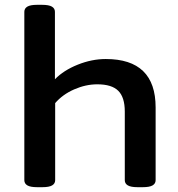

<svg xmlns="http://www.w3.org/2000/svg" viewBox="-20 -775 737 797"><path d="M134 2Q106 2 93.5 -5.5Q81 -13 81 -27V-726Q81 -740 93.5 -747.5Q106 -755 134 -755H154Q183 -755 195.5 -747.5Q208 -740 208 -726V-446Q244 -483 302.5 -506.5Q361 -530 419 -530Q626 -530 626 -329V-27Q626 -13 613.5 -5.5Q601 2 573 2H551Q523 2 510.5 -5.5Q498 -13 498 -27V-312Q498 -371 471 -398Q444 -425 384 -425Q336 -425 288 -404Q240 -383 209 -347V-27Q209 -13 196.5 -5.5Q184 2 156 2Z"/></svg>

Font: Asap Expanded SemiBold
Style: Regular
Weight: 600
Width: 7
Designer: Pablo Cosgaya
Foundry: Omnibus-Type
Version: Version 3.001; ttfautohint (v1.8.4.7-5d5b)